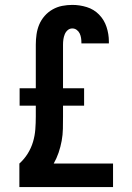

<svg xmlns="http://www.w3.org/2000/svg" viewBox="-20 -763 540 783"><path d="M59 0V-96Q79 -114 93 -136.5Q107 -159 114.5 -184Q122 -209 124 -235Q126 -261 126 -288V-332H60V-403H126V-581Q126 -602 129 -623Q132 -644 140 -663Q148 -682 162 -698Q176 -714 194.5 -724.5Q213 -735 233.5 -739Q254 -743 275 -743Q305 -743 334 -734Q363 -725 384 -703.5Q405 -682 414.5 -653Q424 -624 424 -594V-586H312V-589Q312 -599 310.5 -608.5Q309 -618 305 -626.5Q301 -635 293 -641Q285 -647 275 -647Q264 -647 256 -640Q248 -633 244 -623Q240 -613 238.5 -602.5Q237 -592 237 -581V-403H323V-332H237V-288Q237 -263 236.5 -238Q236 -213 231.5 -188.5Q227 -164 219 -140.5Q211 -117 199 -96H441V0Z"/></svg>

Font: Iosevka Curly
Style: Bold
Weight: 700
Monospace: yes
Designer: Belleve Invis
Foundry: Belleve Invis
Version: Version 22.1.2; ttfautohint (v1.8.4)